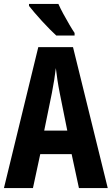

<svg xmlns="http://www.w3.org/2000/svg" viewBox="-20 -953 566 973"><path d="M380 0 343 -172H184L147 0H0L174 -714H350L526 0ZM283 -480Q276 -515 271 -548Q266 -581 263 -608Q257 -554 243 -482L204 -291H321ZM276 -933Q285 -912 300.5 -883.5Q316 -855 331.5 -828.5Q347 -802 358 -786V-773H265Q252 -785 232.5 -804.5Q213 -824 192.5 -846.5Q172 -869 154.5 -889.5Q137 -910 127 -923V-933Z"/></svg>

Font: Noto Sans Lao UI ExtCond
Style: Bold
Weight: 700
Width: 2
Designer: Monotype Design Team
Foundry: Monotype Imaging Inc.
Version: Version 2.000; ttfautohint (v1.8.4.7-5d5b)